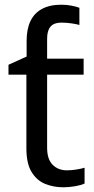

<svg xmlns="http://www.w3.org/2000/svg" viewBox="-20 -785 401 815"><path d="M240 -765Q263 -765 283.5 -761Q304 -757 317 -752V-679Q308 -682 285.5 -685.5Q263 -689 240 -689Q209 -689 194.5 -672Q180 -655 180 -621V-536H335V-468H180V-158Q180 -109 203.5 -85.5Q227 -62 264 -62Q284 -62 305 -65.5Q326 -69 339 -73V-6Q325 1 299 5.5Q273 10 249 10Q207 10 171.5 -4.5Q136 -19 114 -55Q92 -91 92 -156V-468H16V-510L93 -545V-611Q93 -661 109 -695Q125 -729 158 -747Q191 -765 240 -765Z"/></svg>

Font: hexusinhala05
Style: Book
Weight: 400
Designer: Jelle Bosma - Monotype Design Team
Foundry: Monotype Imaging Inc.
Version: Version 2.003